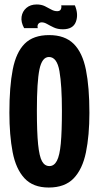

<svg xmlns="http://www.w3.org/2000/svg" viewBox="-20 -828 442 859"><path d="M198 11Q128 11 89.5 -30.5Q51 -72 36.5 -147.5Q22 -223 22 -324Q22 -440 37 -517Q52 -594 90.5 -632.5Q129 -671 200 -671Q270 -671 309.5 -632Q349 -593 364.5 -515.5Q380 -438 380 -323Q380 -222 364.5 -146.5Q349 -71 309.5 -30Q270 11 198 11ZM201 -85Q222 -85 234.5 -108.5Q247 -132 252 -186Q257 -240 257 -333Q257 -446 246 -509.5Q235 -573 199 -573Q168 -573 156.5 -517.5Q145 -462 145 -334Q145 -236 150.5 -182Q156 -128 168 -106.5Q180 -85 201 -85ZM261 -697Q238 -697 221 -705Q204 -713 191 -720.5Q178 -728 167 -728Q156 -728 151 -720.5Q146 -713 149 -702H88Q73 -729 76.5 -753Q80 -777 98 -792.5Q116 -808 144 -808Q165 -808 180.5 -800.5Q196 -793 209 -785.5Q222 -778 236 -778Q248 -778 252 -786Q256 -794 254 -804H315Q332 -764 319.5 -730.5Q307 -697 261 -697Z"/></svg>

Font: Bricolage Grotesque 48pt Condensed SemiBold
Style: Regular
Weight: 600
Width: 3
Designer: Mathieu Triay
Foundry: Atelier Triay
Version: Version 1.000; ttfautohint (v1.8.4.7-5d5b);gftools[0.9.32]